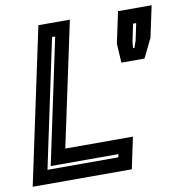

<svg xmlns="http://www.w3.org/2000/svg" viewBox="-91 -775 816 850"><g transform="rotate(-10 317.0 -350.0)"><path d="M-12 0 137 -700H278.5L159.5 -141.5H463.5L433.5 0ZM65.5 -62.5H384L387 -76.5H82.5L201.5 -638H187.5ZM470 -473 465 -559 495 -700H646L616 -559L574 -473ZM532 -527H538L549 -558L565 -634H551L535 -558Z"/></g></svg>

Font: Tourney Thin
Style: Bold Italic
Weight: 700
Italic angle: -12°
Version: Version 1.015